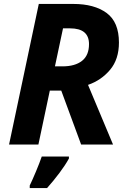

<svg xmlns="http://www.w3.org/2000/svg" viewBox="-20 -734 649 975"><path d="M26 0 177 -714H352Q459 -714 521.5 -668Q584 -622 584 -518Q584 -433 539 -379.5Q494 -326 427 -303L554 0H392L291 -274H233L175 0ZM297 -397Q361 -397 396.5 -425Q432 -453 432 -510Q432 -590 336 -590H300L259 -397ZM131 221V208Q145 179 163 136Q181 93 192 61H330V71Q312 104 282 144Q252 184 219 221Z"/></svg>

Font: BC Sans
Style: Bold Italic
Weight: 700
Italic angle: -12°
Designer: Monotype Design Team
Province of B.C.
Foundry: Monotype Imaging Inc.
Version: Version 2.000;GOOG;noto-source:20170915:90ef993387c0